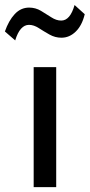

<svg xmlns="http://www.w3.org/2000/svg" viewBox="-58 -764 366 784"><path d="M79.5 0V-490H171.5V0ZM4 -599 -38 -635.5Q-22.5 -680 2.2 -706.5Q27 -733 61 -733Q87 -733 109.2 -719.8Q131.5 -706.5 151.8 -693.2Q172 -680 192 -680Q228.5 -680 246.5 -743.5L288 -706Q277 -660 251.2 -635Q225.5 -610 193 -610Q167 -610 144 -623Q121 -636 100.5 -649.2Q80 -662.5 60.5 -662.5Q23.5 -662.5 4 -599Z"/></svg>

Font: Geologica Light
Style: Regular
Weight: 300
Designer: Sindre Bremnes, Frode Helland
Foundry: Monokrom Skriftforlag AS
Version: Version 1.010; ttfautohint (v1.8.4.7-5d5b);gftools[0.9.28]